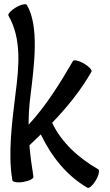

<svg xmlns="http://www.w3.org/2000/svg" viewBox="-20 -849 523 913"><path d="M20 -775C84 -664 70 -531 54 -405C37 -267 17 -116 39 9C41 17 65 21 92 16C120 11 141 0 139 -9C131 -58 124 -108 120 -158C138 -175 157 -193 174 -210C224 -106 296 -14 396 44C404 48 422 32 436 8C450 -16 455 -40 447 -44C355 -97 273 -170 228 -265C299 -339 364 -419 415 -508C419 -516 403 -533 379 -547C355 -561 331 -566 327 -559C265 -452 199 -346 116 -256C116 -302 119 -349 125 -395C143 -542 167 -724 108 -825C104 -833 80 -828 56 -814C32 -800 16 -782 20 -775Z"/></svg>

Font: Nupuram Condensed Medium
Style: Regular
Weight: 500
Width: 3
Designer: Santhosh Thottingal (santhosh.thottingal@gmail.com)
Foundry: SMC
Version: Version 1.000